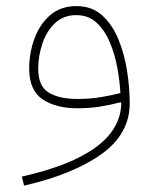

<svg xmlns="http://www.w3.org/2000/svg" viewBox="-20 -345 505 623"><path d="M373.5 -10.3 371.1 -13.2Q341.8 -5.4 306.9 0.5Q272 6.3 231.4 6.3Q161.1 6.3 117.9 -22.9Q74.7 -52.2 74.7 -122.6Q74.7 -171.9 91.3 -218.5Q107.9 -265.1 142.1 -295.2Q176.3 -325.2 228 -325.2Q278.3 -325.2 311.8 -294.9Q345.2 -264.6 364.7 -216.3Q384.3 -168 392.6 -113.3Q400.9 -58.6 400.9 -9.8Q400.9 89.8 308.6 155.5Q216.3 221.2 58.1 257.3L50.8 228Q370.6 156.2 373.5 -10.3ZM370.6 -43Q368.7 -80.6 360.8 -124.3Q353 -168 336.7 -207Q320.3 -246.1 293.9 -271Q267.6 -295.9 228 -295.9Q185.1 -295.9 157.7 -269.3Q130.4 -242.7 117.2 -202.6Q104 -162.6 104 -122.6Q104 -64.9 138.2 -44.4Q172.4 -23.9 231.4 -23.9Q272 -23.9 307.1 -29.8Q342.3 -35.6 370.6 -43Z"/></svg>

Font: Estedad-FD Thin
Style: Regular
Weight: 100
Designer: Amin Abedi
Version: Version 7.3